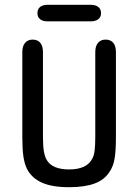

<svg xmlns="http://www.w3.org/2000/svg" viewBox="-20 -770 576 800"><path d="M463 -198V-553Q463 -578 452 -591.5Q441 -605 420 -605Q400 -605 388.5 -591.5Q377 -578 377 -553V-201Q377 -167 374.5 -144.5Q372 -122 365 -110Q354 -87 329.5 -75.5Q305 -64 268 -64Q234 -64 210.5 -73.5Q187 -83 175 -103Q167 -116 163 -138.5Q159 -161 159 -201V-553Q159 -578 148 -591.5Q137 -605 116 -605Q96 -605 84.5 -591.5Q73 -578 73 -553V-198Q73 -148 77.5 -118Q82 -88 92 -67Q112 -28 154.5 -9Q197 10 268 10Q333 10 374.5 -5.5Q416 -21 437 -55Q452 -77 457.5 -109Q463 -141 463 -198ZM178 -750Q158 -750 147 -741Q136 -732 136 -715Q136 -699 147 -690Q158 -681 178 -681H357Q378 -681 389.5 -690Q401 -699 401 -715Q401 -732 389.5 -741Q378 -750 357 -750Z"/></svg>

Font: Beiruti Medium
Style: Regular
Weight: 500
Designer: Arlette Boutros
Foundry: Boutros
Version: Version 1.41